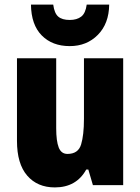

<svg xmlns="http://www.w3.org/2000/svg" viewBox="-20 -807 611 837"><path d="M517 -553V0H385L365 -68H356Q313 10 219 10Q143 10 98.5 -41.5Q54 -93 54 -193V-553H225V-248Q225 -192 236 -164Q247 -136 274 -136Q321 -136 333.5 -177Q346 -218 346 -289V-553ZM456 -787Q455 -704 406.5 -655Q358 -606 284 -606Q208 -606 162 -652.5Q116 -699 115 -787H212Q217 -749 234 -734.5Q251 -720 284 -720Q315 -720 334 -734.5Q353 -749 358 -787Z"/></svg>

Font: Noto Sans Gujarati Condensed Black
Style: Regular
Weight: 900
Width: 3
Designer: Jelle Bosma - Monotype Design Team, Universal Thirst
Foundry: Monotype Imaging Inc.
Version: Version 2.106; ttfautohint (v1.8.4.7-5d5b)